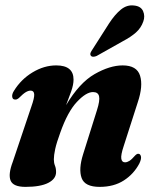

<svg xmlns="http://www.w3.org/2000/svg" viewBox="-20 -702 584 731"><path d="M37.5 -323Q28 -323 26.5 -333.2Q25 -343.5 33 -356Q60 -400 104 -426.5Q148 -453 194 -453Q260 -453 260 -399Q260 -379.5 251 -354Q242 -328.5 231.5 -301.5Q282 -386.5 340 -419.8Q398 -453 447 -453Q501 -453 513.2 -414Q525.5 -375 504.5 -312.5L451 -146Q439.5 -111.5 441.8 -97.8Q444 -84 456 -84Q464 -84 472.8 -89.5Q481.5 -95 494.5 -110Q501.5 -117 506.5 -116.5Q514 -116.5 516.5 -106.8Q519 -97 510.5 -79.5Q489.5 -39.5 451.5 -15Q413.5 9.5 359.5 9.5Q303 9.5 290.8 -24.2Q278.5 -58 296.5 -115L349 -282Q361 -319.5 357.2 -335.5Q353.5 -351.5 334 -351.5Q308 -351.5 272.8 -314Q237.5 -276.5 209.5 -197Q195.5 -159 190.2 -134.8Q185 -110.5 185 -95.5Q185 -82 189.2 -71.5Q193.5 -61 193.5 -47Q193.5 -21 163.8 -5.8Q134 9.5 77 9.5Q30.5 9.5 20.5 -14.2Q10.5 -38 28.5 -85.5L99 -295Q111.5 -330 110.2 -343.5Q109 -357 96.5 -357Q88 -357 78 -351Q68 -345 51.5 -328.5Q43.5 -322 37.5 -323ZM395 -612.5Q417 -646.5 440.2 -665.5Q463.5 -684.5 490.5 -681Q516.5 -678.5 524.8 -659.5Q533 -640.5 525.5 -620Q517 -595.5 497.5 -578.2Q478 -561 448.5 -545.5L348 -489Q341.5 -486 335 -486Q328.5 -486 325.5 -490.5Q322.5 -495.5 325 -501.5Q327.5 -507.5 332.5 -514.5Z"/></svg>

Font: Fraunces 144pt S050
Style: Bold Italic
Weight: 700
Italic angle: -16°
Version: Version 1.000; ttfautohint (v1.8.3)